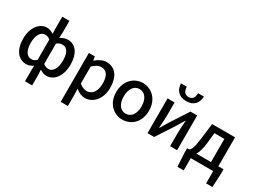

<svg xmlns="http://www.w3.org/2000/svg" viewBox="-64 -1613 3471 2629"><g transform="rotate(30 1671.5 -298.5)"><path d="M259 13C300 13 335 -3 364 -23C365 -24 366 -24 367 -25L364 56V223H477V56L473 -24C474 -23 476 -22 477 -21C510 1 545 13 579 13C692 13 791 -95 791 -285C791 -453 718 -564 590 -564C552 -564 511 -548 477 -527C476 -526 474 -525 473 -524L477 -608V-797H364V-608L367 -527C366 -528 365 -528 364 -529C334 -549 302 -564 259 -564C149 -564 50 -453 50 -274C50 -92 133 13 259 13ZM473 -435C474 -436 476 -437 477 -438C506 -461 533 -468 560 -468C638 -468 673 -397 673 -282C673 -153 624 -82 556 -82C534 -82 505 -88 477 -111C476 -112 474 -113 473 -114ZM283 -468C310 -468 338 -461 364 -439C365 -438 366 -437 367 -436V-117C344 -94 320 -82 287 -82C212 -82 169 -151 169 -276C169 -395 219 -468 283 -468Z M928 -550V223H1042V45L1039 -49C1040 -48 1041 -47 1042 -46C1088 -8 1136 13 1184 13C1308 13 1420 -95 1420 -285C1420 -453 1343 -564 1203 -564C1142 -564 1082 -530 1035 -490H1031L1022 -550ZM1042 -132V-401C1089 -446 1130 -468 1173 -468C1265 -468 1302 -397 1302 -282C1302 -153 1242 -82 1162 -82C1128 -82 1085 -95 1042 -132Z M1777 13C1915 13 2037 -92 2037 -274C2037 -458 1915 -564 1777 -564C1641 -564 1519 -458 1519 -274C1519 -92 1641 13 1777 13ZM1777 -81C1692 -81 1638 -158 1638 -274C1638 -391 1692 -469 1777 -469C1865 -469 1919 -391 1919 -274C1919 -158 1865 -81 1777 -81Z M2172 -550V0H2277L2465 -289C2485 -321 2515 -372 2535 -406H2540C2535 -335 2529 -262 2529 -205V0H2640V-550H2534L2347 -262C2328 -229 2296 -178 2277 -145H2272C2277 -215 2283 -288 2283 -345V-550ZM2410 -644C2537 -644 2588 -725 2591 -820H2499C2497 -757 2476 -709 2410 -709C2343 -709 2323 -757 2320 -820H2228C2232 -725 2283 -644 2410 -644Z M2745 -18 2757 194H2856V0H3211V194H3310L3321 -18V-92H3239V-550H2876L2847 -314C2827 -144 2804 -108 2774 -92H2745ZM2948 -290 2966 -458H3123V-92H2892C2917 -133 2937 -195 2948 -290Z"/></g></svg>

Font: Kinto Sans Med
Style: Regular
Weight: 500
Designer: Authors: Ryoko NISHIZUKA  (kana & ideographs); Paul D. Hunt (Latin, Greek & Cyrillic); Wenlong ZHANG  (bopomofo); Sandol
Foundry: Adobe Systems Incorporated, ookami Inc.
Version: Version 0.001